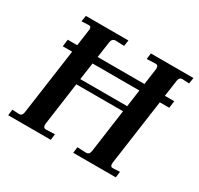

<svg xmlns="http://www.w3.org/2000/svg" viewBox="-130 -757 952 918"><g transform="rotate(30 346.0 -298.5)"><path d="M76 -53 145 -545 146 -551Q146 -567 131 -566L93 -564L98 -597H333L328 -564L280 -566Q271 -566 265 -560Q259 -554 258 -545L226 -322H485L516 -545V-549Q516 -566 502 -566L453 -564L457 -597H692L687 -564L649 -566Q632 -566 629 -545L560 -53V-46Q560 -30 574 -31L612 -33L608 0H373L377 -33L426 -31Q444 -31 447 -53L480 -291H222L189 -53V-48Q189 -31 204 -31L253 -33L249 0H14L18 -33L56 -31Q73 -31 76 -53ZM668 -455 663 -416H75L80 -455Z"/></g></svg>

Font: Unna Medium
Style: Italic
Weight: 500
Italic angle: -8.05°
Designer: Jorge de Buen Unna
Foundry: Omnibus-Type
Version: Version 2.008